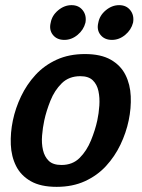

<svg xmlns="http://www.w3.org/2000/svg" viewBox="-20 -718 550 746"><path d="M30 -250Q40 -298 62 -344Q84 -390 118 -427Q152 -464 200 -486Q248 -508 310 -508Q372 -508 410.5 -486Q449 -464 467.5 -427Q486 -390 488 -344Q490 -298 480 -250Q470 -202 448 -156Q426 -110 392 -73Q358 -36 310 -14Q262 8 200 8Q138 8 99.5 -14Q61 -36 42.5 -73Q24 -110 22 -156Q20 -202 30 -250ZM152 -250Q146 -222 143.5 -191.5Q141 -161 147 -135Q153 -109 169.5 -93Q186 -77 219 -77Q262 -77 289.5 -104.5Q317 -132 333.5 -172.5Q350 -213 358 -250Q364 -278 366 -308Q368 -338 362.5 -364Q357 -390 340.5 -406Q324 -422 292 -422Q248 -422 220 -394.5Q192 -367 176 -327Q160 -287 152 -250ZM230 -563Q201 -563 185.5 -582.5Q170 -602 177 -630Q182 -658 206 -678Q230 -698 258 -698Q286 -698 301.5 -678Q317 -658 312 -630Q305 -602 281.5 -582.5Q258 -563 230 -563ZM415 -563Q386 -563 370.5 -582.5Q355 -602 362 -630Q367 -658 391 -678Q415 -698 443 -698Q471 -698 486.5 -678Q502 -658 497 -630Q490 -602 466.5 -582.5Q443 -563 415 -563Z"/></svg>

Font: Epunda Sans SemiBold
Style: Italic
Weight: 600
Italic angle: -12.0243°
Designer: Simon Atzbach
Foundry: typofactur
Version: Version 2.204; ttfautohint (v1.8.4.7-5d5b)